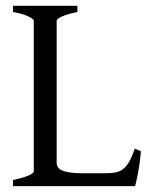

<svg xmlns="http://www.w3.org/2000/svg" viewBox="-20 -635 516 655"><path d="M460.9 -119.1Q457 -76.7 450.9 -45.4Q444.8 -14.2 440.9 0H24.4V-21Q57.6 -27.8 76.4 -35.9Q95.2 -43.9 95.2 -50.8V-564Q95.2 -569.8 77.4 -578.6Q59.6 -587.4 24.4 -594.2V-615.2H244.1V-594.2Q210.9 -587.4 192.1 -579.1Q173.3 -570.8 173.3 -564V-80.1Q173.3 -71.3 177.5 -64.7Q181.6 -58.1 191.9 -53.5Q202.1 -48.8 219.7 -46.4Q237.3 -43.9 264.2 -43.9H334Q356.4 -43.9 371.8 -46.4Q387.2 -48.8 398.9 -57.4Q410.6 -65.9 420.2 -82.5Q429.7 -99.1 439.9 -127.9Z"/></svg>

Font: Akkhara
Style: Regular
Weight: 400
Designer: J. Victor Gaultney
Version: Version 1.00 June 13, 2006, initial release